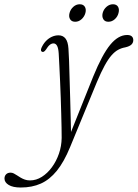

<svg xmlns="http://www.w3.org/2000/svg" viewBox="-140 -610 629 878"><path d="M286 -259.5Q327.5 -361 364.2 -405.5Q401 -450 441.5 -450Q455.5 -450 462.5 -443.8Q469.5 -437.5 469.5 -426.5Q469.5 -414.5 461 -406.2Q452.5 -398 433 -393.5Q415.5 -390.5 400.2 -382.2Q385 -374 370 -357Q355 -340 338.8 -310.5Q322.5 -281 303 -234.5L181 61.5Q153 130 120 170.8Q87 211.5 46.8 229.5Q6.5 247.5 -45 247.5Q-81 247.5 -100.2 235.8Q-119.5 224 -119.5 206.5Q-119.5 194.5 -112 187Q-104.5 179.5 -91.5 179.5Q-84 179.5 -76.8 183.2Q-69.5 187 -62 192Q-54.5 197 -45.8 202.2Q-37 207.5 -26.5 211.2Q-16 215 -3 215Q25.5 215 51.2 198.8Q77 182.5 97.2 155Q117.5 127.5 129.5 92.8Q141.5 58 142 20.5Q142 2 141.5 -26.5Q141 -55 140 -89.8Q139 -124.5 137.8 -162.5Q136.5 -200.5 134.8 -237.8Q133 -275 131.5 -307.8Q130 -340.5 128.5 -365Q127 -389.5 121 -400.5Q115 -411.5 104.5 -411.5Q96 -411.5 87.8 -405Q79.5 -398.5 70 -383Q65 -376 60.8 -373.8Q56.5 -371.5 53 -373Q48.5 -374.5 47.5 -379Q46.5 -383.5 49.5 -391Q57.5 -409 69.5 -421.8Q81.5 -434.5 96.5 -441.5Q111.5 -448.5 127.5 -448.5Q148 -448.5 159.5 -433.8Q171 -419 173 -388Q174.5 -368.5 175.8 -333Q177 -297.5 178.2 -252.2Q179.5 -207 181 -157.5Q182.5 -108 183.5 -60.8Q184.5 -13.5 185.5 26.5L173.5 21.5ZM204 -510.5Q187.5 -510.5 180.5 -522.2Q173.5 -534 178 -550.5Q182.5 -567.5 195.5 -579Q208.5 -590.5 224.5 -590.5Q241 -590.5 248 -579Q255 -567.5 250.5 -550.5Q246 -534 233 -522.2Q220 -510.5 204 -510.5ZM355.5 -510.5Q339.5 -510.5 332.5 -522.2Q325.5 -534 329.5 -550.5Q334 -567.5 347.2 -579Q360.5 -590.5 376.5 -590.5Q393 -590.5 399.8 -579Q406.5 -567.5 402 -550.5Q398 -534 385 -522.2Q372 -510.5 355.5 -510.5Z"/></svg>

Font: Fraunces 72pt Soft Wonky ExtraLight
Style: Italic
Weight: 250
Italic angle: -16°
Version: Version 1.000;[b76b70a41]